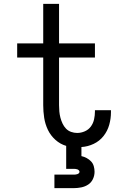

<svg xmlns="http://www.w3.org/2000/svg" viewBox="-20 -755 640 995"><path d="M262 220V150H362Q367 150 371.5 149.5Q376 149 380.5 147.5Q385 146 388.5 143Q392 140 392 135Q392 131 388.5 127.5Q385 124 380.5 122.5Q376 121 371.5 120.5Q367 120 362 120H323V1Q292 -8 267 -30.5Q242 -53 228 -82.5Q214 -112 209 -144.5Q204 -177 204 -210V-457H69V-530H204V-735H286V-530H472V-457H286V-210Q286 -193 287.5 -177Q289 -161 293 -145.5Q297 -130 304 -115Q311 -100 322 -88.5Q333 -77 348.5 -71.5Q364 -66 380 -66Q400 -66 419.5 -74.5Q439 -83 451 -99.5Q463 -116 467.5 -136.5Q472 -157 472 -177Q472 -179 472 -180.5Q472 -182 472 -184H555Q555 -181 555 -178.5Q555 -176 555 -173Q555 -140 546 -108Q537 -76 516.5 -50Q496 -24 465.5 -9.5Q435 5 402 7V54Q416 57 429 64Q442 71 452 81.5Q462 92 466 106.5Q470 121 470 135Q470 155 461.5 173Q453 191 437 201.5Q421 212 401.5 216Q382 220 362 220Z"/></svg>

Font: Iosevka Slab Extended
Style: Regular
Weight: 400
Width: 7
Monospace: yes
Designer: Belleve Invis
Foundry: Belleve Invis
Version: Version 11.1.1; ttfautohint (v1.8.3)